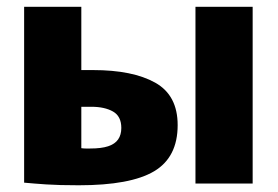

<svg xmlns="http://www.w3.org/2000/svg" viewBox="-20 -540 818 565"><path d="M211.7 5.2Q153.2 5.2 116.3 2.7Q79.3 0.2 51 -2.5V-520H219.3V-333.8H254Q370.3 -333.8 436.6 -296.8Q502.8 -259.8 502.8 -171.8Q502.8 -77.2 433.5 -36Q364.2 5.2 211.7 5.2ZM245.3 -103Q278.3 -103 298.2 -109.6Q318.2 -116.2 327.6 -129.7Q337 -143.3 337 -163.5Q337 -198 312.4 -211.9Q287.8 -225.8 248.8 -225.8H219.3V-104Q225.7 -103 232 -103Q238.3 -103 245.3 -103ZM555.2 0V-520H723.5V0Z"/></svg>

Font: Murecho Thin
Style: Regular
Weight: 100
Designer: Neil Summerour
Foundry: Positype
Version: Version 1.010